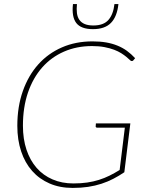

<svg xmlns="http://www.w3.org/2000/svg" viewBox="-20 -914 726 942"><path d="M590 -69Q563.5 -51 536 -36.8Q508.5 -22.5 477.8 -12.5Q447 -2.5 412.2 2.8Q377.5 8 336.5 8Q273.5 8 223.2 -13.8Q173 -35.5 137.8 -75.2Q102.5 -115 83.8 -171.2Q65 -227.5 65 -296.5Q65 -390.5 92 -467Q119 -543.5 167.5 -597.8Q216 -652 283.8 -681.5Q351.5 -711 433.5 -711Q470.5 -711 500.8 -705.8Q531 -700.5 556.2 -690.2Q581.5 -680 602.8 -664.5Q624 -649 643 -628.5L635 -619Q631 -613 623.5 -615Q620.5 -616 614.8 -621.8Q609 -627.5 599.2 -635.5Q589.5 -643.5 575 -652.8Q560.5 -662 540.2 -669.8Q520 -677.5 493 -682.8Q466 -688 431.5 -688Q356.5 -688 294 -660.8Q231.5 -633.5 186.8 -582.8Q142 -532 117.2 -459.8Q92.5 -387.5 92.5 -297Q92.5 -232 110 -179.5Q127.5 -127 159.8 -90.2Q192 -53.5 237.8 -33.8Q283.5 -14 340 -14Q377.5 -14 408 -18.5Q438.5 -23 465.5 -31.5Q492.5 -40 517.2 -52.2Q542 -64.5 567 -80L592.5 -287.5H457Q453 -287.5 450.8 -290Q448.5 -292.5 449.5 -295L450.5 -308.5H619.5ZM436 -771Q377.5 -771 354.2 -801.2Q331 -831.5 338 -894H357.5Q355 -869 357.5 -849.5Q360 -830 369.5 -816.5Q379 -803 395.8 -796Q412.5 -789 438 -789Q488.5 -789 512.2 -816.5Q536 -844 541.5 -894H561Q554.5 -832.5 524.5 -801.8Q494.5 -771 436 -771Z"/></svg>

Font: Lato ExtraLight
Style: Italic
Weight: 275
Italic angle: -7°
Designer: Lukasz Dziedzic with Adam Twardoch and Botio Nikoltchev
Foundry: tyPoland Lukasz Dziedzic
Version: Version 2.015; 2015-08-06; http://www.latofonts.com/